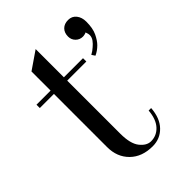

<svg xmlns="http://www.w3.org/2000/svg" viewBox="-193 -716 817 817"><g transform="rotate(-45 215.0 -307.5)"><path d="M360 -620Q383 -620 396.5 -603Q410 -586 410 -560Q410 -520 398 -495Q386 -470 372 -456Q355 -439 335 -430L325 -445Q340 -453 352 -464Q363 -473 371.5 -484.5Q380 -496 380 -510Q380 -514 379 -517.5Q378 -521 377 -524Q376 -528 375 -530Q372 -528 368 -527Q360 -525 355 -525Q336 -525 323 -538Q310 -551 310 -570Q310 -593 323.5 -606.5Q337 -620 360 -620ZM290 -460V-440H175V-121Q175 -60 197 -32.5Q219 -5 245 -5Q279 -5 302.5 -30.5Q326 -56 330 -105H345Q341 -48 310.5 -16.5Q280 15 235 15Q171 15 133 -22.5Q95 -60 95 -120V-440H10V-460H95V-575L175 -630V-460Z"/></g></svg>

Font: Oranienbaum
Style: Regular
Weight: 400
Designer: Oleg Pospelov and Jovanny Lemonad
Foundry: Oleg Pospelov and jovanny Lemonad
Version: Version 1.001; ttfautohint (v0.91) -l 8 -r 50 -G 200 -x 0 -w